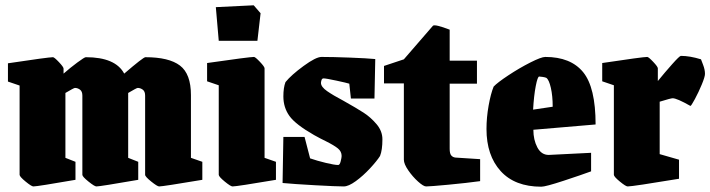

<svg xmlns="http://www.w3.org/2000/svg" viewBox="-20 -691 2682 725"><path d="M54 -31V-368L10 -383V-452Q163 -475 180 -475Q185 -475 202.5 -456.5Q220 -438 220 -432V-413Q245 -435 272 -455Q299 -475 304 -475Q416 -475 449 -413Q521 -475 529 -475Q618 -475 659.5 -443.5Q701 -412 701 -332V-95L744 -80V-12Q595 13 581 13Q574 13 551 -5.5Q528 -24 528 -31V-330Q528 -346 519 -352.5Q510 -359 500 -359Q496 -359 464 -340V-95L502 -80V-12Q358 13 344 13Q337 13 314 -5.5Q291 -24 291 -31V-330Q291 -346 282 -352.5Q273 -359 263 -359Q259 -359 227 -340V-95L265 -80V-12Q121 13 106 13Q99 13 76.5 -5.5Q54 -24 54 -31Z M806 -31V-369L762 -384V-453Q922 -476 939 -476Q944 -476 961.5 -457.5Q979 -439 979 -433V-95L1022 -80V-12Q874 13 858 13Q851 13 828.5 -5.5Q806 -24 806 -31ZM795 -664 938 -671 964 -641 952 -537H806Z M1047 0 1050 -174H1130L1151 -93Q1177 -84 1210 -76Q1243 -68 1257 -68Q1263 -68 1266.5 -82Q1270 -96 1270 -102Q1270 -119 1256 -130.5Q1242 -142 1210 -158Q1193 -166 1166 -181Q1096 -221 1073 -253Q1050 -285 1050 -327Q1050 -360 1058 -381Q1080 -408 1126.5 -442Q1173 -476 1194 -476Q1236 -476 1301.5 -473.5Q1367 -471 1397 -468L1394 -319H1305L1299 -375Q1290 -378 1250.5 -386.5Q1211 -395 1202 -395Q1196 -395 1194 -388.5Q1192 -382 1192 -378Q1192 -363 1215 -347Q1238 -331 1276 -311Q1326 -283 1353 -265.5Q1380 -248 1402 -222Q1424 -196 1424 -165Q1424 -124 1415 -102Q1403 -83 1377 -55Q1351 -27 1323.5 -7Q1296 13 1278 13Q1251 13 1170 8.5Q1089 4 1047 0Z M1505 -88V-376H1430V-442L1505 -467L1615 -594Q1623 -600 1678 -579V-462H1781V-375H1678V-129Q1678 -111 1684 -104Q1690 -97 1700 -96L1793 -90V-7Q1742 0 1673 6.5Q1604 13 1589 13Q1579 13 1558.5 -5.5Q1538 -24 1521.5 -48Q1505 -72 1505 -88Z M1817 -204Q1817 -247 1825 -292Q1833 -337 1844 -364Q1858 -379 1899.5 -406.5Q1941 -434 1982.5 -455Q2024 -476 2039 -476Q2135 -476 2182 -418.5Q2229 -361 2229 -221L1994 -201Q1994 -163 2009 -134.5Q2024 -106 2052 -106L2212 -114V-44Q2177 -31 2108.5 -8.5Q2040 14 2024 14Q1924 14 1870.5 -45Q1817 -104 1817 -204ZM2067 -288Q2067 -329 2060 -359.5Q2053 -390 2043 -397Q2039 -399 2029.5 -400.5Q2020 -402 2016 -402Q2010 -402 2003 -366Q1996 -330 1993 -277Z M2298 -31V-369L2254 -384V-453Q2407 -476 2424 -476Q2429 -476 2446.5 -457.5Q2464 -439 2464 -433V-385Q2490 -417 2518 -448.5Q2546 -480 2551 -480Q2585 -480 2627 -467Q2628 -464 2635 -446Q2642 -428 2642 -412Q2642 -401 2630 -372Q2618 -343 2604 -317Q2590 -291 2587 -291Q2536 -320 2520 -320Q2513 -320 2471 -307V-109L2544 -88V-16Q2369 13 2350 13Q2343 13 2320.5 -5.5Q2298 -24 2298 -31Z"/></svg>

Font: Grenze Black
Style: Regular
Weight: 900
Designer: Renata Polastri
Foundry: Omnibus-Type
Version: Version 1.002; ttfautohint (v1.8)